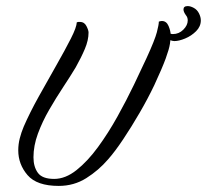

<svg xmlns="http://www.w3.org/2000/svg" viewBox="-20 -606 680 631"><path d="M173 5Q101 5 70.5 -30.5Q40 -66 40 -112Q40 -132 45 -151.5Q50 -171 58 -190Q78 -236 107.5 -289Q137 -342 165.5 -392Q194 -442 213 -479.5Q232 -517 232 -532Q235 -534 238 -534Q241 -534 243 -534Q257 -534 264 -520.5Q271 -507 271 -499Q271 -474 259 -445.5Q247 -417 229 -385Q211 -355 187.5 -319.5Q164 -284 141.5 -245Q119 -206 104.5 -166.5Q90 -127 90 -89Q90 -58 104.5 -38Q119 -18 158 -18Q195 -18 231.5 -47Q268 -76 302 -122.5Q336 -169 366 -223Q396 -277 420.5 -328Q445 -379 462 -416Q489 -475 495.5 -500Q502 -525 502 -535Q505 -536 507.5 -536.5Q510 -537 512 -537Q527 -537 534 -520.5Q541 -504 541 -490Q541 -479 538.5 -462Q536 -445 524.5 -413.5Q513 -382 487 -326Q466 -282 439 -235.5Q412 -189 385 -148.5Q358 -108 335 -82Q304 -46 263.5 -20.5Q223 5 173 5ZM553 -471Q547 -471 538 -474.5Q529 -478 529 -487Q529 -498 536 -496Q541 -495 543.5 -494.5Q546 -494 548 -494Q568 -494 582.5 -508.5Q597 -523 597 -539Q597 -549 591 -556Q583 -567 583 -575Q583 -586 597 -586Q606 -586 617 -580Q628 -574 634 -562Q640 -550 640 -539Q640 -519 624.5 -503.5Q609 -488 588.5 -479.5Q568 -471 553 -471Z"/></svg>

Font: Birthstone
Style: Regular
Weight: 400
Designer: Robert E. Leuschke
Foundry: Robert E. Leuschke
Version: Version 1.013; ttfautohint (v1.8.3)